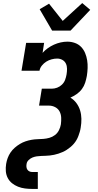

<svg xmlns="http://www.w3.org/2000/svg" viewBox="-20 -1014 640 1249"><path d="M319 -815 238 -954 299 -990 388 -878 515 -994 567 -950 439 -815ZM190 215Q166 215 142.5 212Q119 209 97.5 200.5Q76 192 58.5 178Q41 164 30.5 144Q20 124 18 100.5Q16 77 20 52Q23 33 30 14Q37 -5 48.5 -22Q60 -39 76 -53Q92 -67 109.5 -77.5Q127 -88 146 -94.5Q165 -101 185 -104.5Q205 -108 224 -108.5Q243 -109 262.5 -110.5Q282 -112 301.5 -117.5Q321 -123 337.5 -135.5Q354 -148 363.5 -167Q373 -186 376 -205Q379 -227 378 -249Q377 -271 367.5 -289Q358 -307 339 -317Q320 -327 298 -327H234L252 -437H316Q334 -437 351.5 -443.5Q369 -450 383 -463.5Q397 -477 403.5 -494.5Q410 -512 413 -530Q416 -548 416 -566.5Q416 -585 408.5 -600.5Q401 -616 385.5 -624.5Q370 -633 352 -633Q334 -633 315.5 -628Q297 -623 281 -613Q265 -603 252.5 -587.5Q240 -572 237 -554H120L150 -735H267L257 -670Q272 -687 291 -700.5Q310 -714 331 -723.5Q352 -733 374.5 -738Q397 -743 418 -743Q444 -743 467.5 -734.5Q491 -726 507.5 -709Q524 -692 533.5 -669.5Q543 -647 547 -622Q551 -597 550 -571.5Q549 -546 545 -520Q541 -498 534 -476Q527 -454 513 -435Q499 -416 479 -402Q459 -388 438 -379Q461 -365 477 -343.5Q493 -322 501 -296Q509 -270 509.5 -241.5Q510 -213 505 -184Q503 -170 499 -156.5Q495 -143 490 -129.5Q485 -116 477.5 -103Q470 -90 460 -78.5Q450 -67 438 -57Q426 -47 413.5 -39Q401 -31 387.5 -25Q374 -19 360 -14.5Q346 -10 332 -7Q318 -4 304 -2.5Q290 -1 276 -0.5Q262 0 248 0.5Q234 1 219.5 3Q205 5 191.5 10.5Q178 16 166.5 27Q155 38 153 52Q151 62 152 72Q153 82 158 89.5Q163 97 171.5 101Q180 105 190 105H226V215Z"/></svg>

Font: Iosevka Etoile Extrabold
Style: Italic
Weight: 800
Italic angle: -9°
Designer: Belleve Invis
Foundry: Belleve Invis
Version: Version 22.1.2; ttfautohint (v1.8.4)